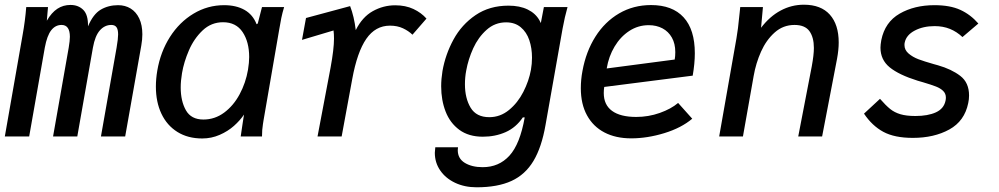

<svg xmlns="http://www.w3.org/2000/svg" viewBox="-24 -580 4244 816"><path d="M87.5 -550H180L175 -492Q195 -526.5 219.8 -542.8Q244.5 -559 275.5 -559Q309 -559 330 -538Q351 -517 350 -468Q372 -520 404.2 -539Q436.5 -558 478 -558Q508 -558 531.2 -543.8Q554.5 -529.5 567.8 -501.5Q581 -473.5 581 -434Q581 -412 576.5 -386.5L508 0H405L471.5 -377.5Q478 -415.5 478 -433.5Q478 -455 471 -464.5Q464 -474 449 -474Q421 -474 400.5 -451Q380 -428 371 -378L304.5 0H201.5L268 -377.5Q273 -407.5 273 -423.5Q273 -474 237.5 -474Q211.5 -474 193.8 -451.5Q176 -429 166.5 -378L100 0H-3.5L72 -431Q83 -492 87.5 -550Z M638.5 -212Q638.5 -245 644.5 -280Q658 -359.5 698.2 -422.8Q738.5 -486 798.5 -522Q858.5 -558 928.5 -558Q980 -558 1015.5 -537.8Q1051 -517.5 1066.5 -477L1071.5 -480L1089.5 -550H1183.5Q1176 -525 1171.5 -503.2Q1167 -481.5 1162.5 -453.5L1096 -68.5Q1095.5 -65 1093.5 -52.5Q1091.5 -40 1090.5 -27.5Q1089.5 -15 1089.5 0H999Q1000.5 -11.5 1003.5 -30.8Q1006.5 -50 1008 -61L1013 -93Q996.5 -68.5 970.5 -45.2Q944.5 -22 909.5 -6.8Q874.5 8.5 835.5 8.5Q774.5 8.5 730 -19.2Q685.5 -47 662 -96.8Q638.5 -146.5 638.5 -212ZM1030 -283.5Q1035 -314.5 1035 -337.5Q1035 -402 1007 -443.8Q979 -485.5 924 -485.5Q874 -485.5 837.2 -450.8Q800.5 -416 779 -366.2Q757.5 -316.5 749.5 -269Q744 -236 744 -208.5Q744 -150.5 766.2 -111.2Q788.5 -72 840.5 -72Q889 -72 928.8 -101.5Q968.5 -131 994.5 -179.5Q1020.5 -228 1030 -283.5Z M1381 -293Q1395.5 -372 1395.5 -416Q1395.5 -435 1393.5 -450.5L1259.5 -410.5L1276.5 -503.5L1464 -554Q1481 -510 1488 -452Q1515.5 -507.5 1560.2 -532.5Q1605 -557.5 1655.5 -557.5Q1699.5 -557.5 1733 -541.8Q1766.5 -526 1788.5 -501L1729 -432.5Q1712.5 -448.5 1688.5 -459.8Q1664.5 -471 1633.5 -471Q1571.5 -471 1532.8 -415Q1494 -359 1473 -244L1428 0H1325.5Q1356 -159 1381 -293Z M1824 69.5Q1824 62 1826 46H1922.5Q1921.5 54 1921.5 58Q1921.5 94 1951.5 112.2Q1981.5 130.5 2027.5 130.5Q2096.5 130.5 2141.2 81.5Q2186 32.5 2206 -81H2198Q2169 -38 2125 -18.5Q2081 1 2028 1Q1968 1 1928.2 -28.2Q1888.5 -57.5 1869.8 -106Q1851 -154.5 1851 -213Q1851 -244 1856.5 -278Q1869 -349 1903.5 -412.2Q1938 -475.5 1997.2 -515.8Q2056.5 -556 2137 -556Q2185 -556 2218.8 -539.5Q2252.5 -523 2269 -493L2274.5 -482L2287.5 -550H2388Q2376 -508 2367 -458.5L2294.5 -49Q2278 46 2243.2 104Q2208.5 162 2149.8 189Q2091 216 2001.5 216Q1950.5 216 1910 196.8Q1869.5 177.5 1846.8 144.2Q1824 111 1824 69.5ZM2232.5 -283.5Q2237 -309 2237 -335Q2237 -375.5 2225.5 -409.5Q2214 -443.5 2189.2 -464.2Q2164.5 -485 2127 -485Q2079.5 -485 2044 -453.2Q2008.5 -421.5 1987.2 -374.8Q1966 -328 1957.5 -280.5Q1952 -252 1952 -222Q1952 -162.5 1976.2 -122.2Q2000.5 -82 2055.5 -82Q2102 -82 2139.2 -112.5Q2176.5 -143 2200.2 -189.5Q2224 -236 2232.5 -283.5Z M2444.5 -205Q2444.5 -242 2451.5 -278.5Q2466.5 -361 2506.5 -424.2Q2546.5 -487.5 2607.2 -523Q2668 -558.5 2743 -558.5Q2833.5 -558.5 2881.2 -506.5Q2929 -454.5 2929 -353.5Q2929 -310.5 2920 -258.5L2544 -210.5Q2542 -198.5 2542 -184.5Q2542 -134.5 2577.2 -108.8Q2612.5 -83 2680 -83Q2732 -83 2780 -100Q2828 -117 2858 -142.5L2918 -75.5Q2872 -36.5 2799.5 -14.2Q2727 8 2658.5 8Q2593 8 2545 -17Q2497 -42 2470.8 -89.8Q2444.5 -137.5 2444.5 -205ZM2846 -358.5Q2846 -394.5 2831.5 -420.2Q2817 -446 2791.5 -459.5Q2766 -473 2733 -473Q2688 -473 2650.5 -448.5Q2613 -424 2588 -382.2Q2563 -340.5 2554.5 -289L2843.5 -327Q2846 -341 2846 -358.5Z M3117.5 -507.5Q3118.5 -515 3119.5 -525.8Q3120.5 -536.5 3122 -550H3218.5L3210.5 -462Q3247.5 -510.5 3293.8 -535.2Q3340 -560 3392.5 -560Q3465 -560 3502.8 -517.8Q3540.5 -475.5 3540.5 -399.5Q3540.5 -368.5 3533.5 -330.5L3470 0H3368.5L3426 -298Q3435 -346.5 3435 -376Q3435 -421.5 3416 -447.8Q3397 -474 3352.5 -474Q3304.5 -474 3268.5 -442Q3232.5 -410 3210.5 -360.8Q3188.5 -311.5 3179 -257L3133.5 0H3032.5L3106 -417.5Q3113 -458 3117.5 -507.5Z M3648 -97 3716 -160Q3740.5 -132 3759 -117Q3777.5 -102 3802.8 -94.5Q3828 -87 3866.5 -87Q3919.5 -87 3953.5 -102.5Q3987.5 -118 3994.5 -152Q3996 -159 3996 -165Q3996 -182.5 3984.2 -193.8Q3972.5 -205 3954 -212.2Q3935.5 -219.5 3898.5 -230.5L3876 -237Q3796 -262 3757 -294Q3718 -326 3718 -377.5Q3718 -389.5 3721.5 -409.5Q3737 -486 3799.5 -522Q3862 -558 3947.5 -558Q4014 -558 4057.5 -538Q4101 -518 4134 -480L4066.5 -422.5Q4042 -445.5 4013 -457.2Q3984 -469 3948 -469Q3899.5 -469 3863.5 -450Q3827.5 -431 3821 -399Q3820 -395.5 3820 -388.5Q3820 -367.5 3837.5 -352.5Q3855 -337.5 3879.5 -328.2Q3904 -319 3944.5 -307.5L3962.5 -302.5Q4020 -286 4057.2 -257.5Q4094.5 -229 4094.5 -174Q4094.5 -158 4091 -142Q4075.5 -65.5 4010.8 -29.8Q3946 6 3855.5 6Q3777.5 6 3730 -19.8Q3682.5 -45.5 3648 -97Z"/></svg>

Font: JuliaMono MediumItalic
Style: Regular
Weight: 500
Italic angle: -9°
Monospace: yes
Designer: cormullion
Foundry: corm
Version: Version 0.049; ttfautohint (v1.8.4)